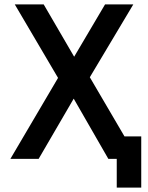

<svg xmlns="http://www.w3.org/2000/svg" viewBox="-20 -720 670 870"><path d="M243 -367 47 -700H178L316 -463L456 -700H584L387 -370L544 -102H620V130H509V0H471L314 -273L155 0H27Z"/></svg>

Font: Golos UI Medium
Style: Regular
Weight: 500
Designer: A.Korolkova, Vitaly Kuzmin
Foundry: ParaType Ltd
Version: Version 2.000